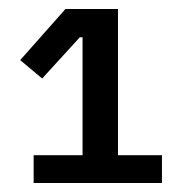

<svg xmlns="http://www.w3.org/2000/svg" viewBox="-20 -753 411 428"><path d="M341 -345H55V-407H164V-670H158L74 -578L25 -619L126 -733H243V-407H341Z"/></svg>

Font: IBM Plex Sans JP Medm
Style: Regular
Weight: 500
Designer: Mike Abbink; Paul van der Laan; Pieter van Rosmalen; Wujin Sim; Yejin Wi; Jinhee Kim; Boomi Park; Yona Kim; Kichan Ma
Foundry: Sandoll Inc.
Version: Version 1.002